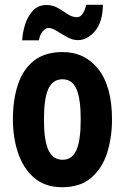

<svg xmlns="http://www.w3.org/2000/svg" viewBox="-20 -867 523 804"><path d="M449 -367Q449 -291 428.5 -226.5Q408 -162 362 -122.5Q316 -83 240 -83Q169 -83 123.5 -122Q78 -161 56 -225.5Q34 -290 34 -367Q34 -450 55.5 -514Q77 -578 123 -613.5Q169 -649 242 -649Q336 -649 392.5 -576.5Q449 -504 449 -367ZM164 -366Q164 -280 182.5 -239Q201 -198 242 -198Q282 -198 300 -238.5Q318 -279 318 -367Q318 -454 300 -494.5Q282 -535 242 -535Q201 -535 182.5 -495Q164 -455 164 -366ZM73 -698Q74 -728 84.5 -762.5Q95 -797 117 -821.5Q139 -846 175 -846Q201 -846 222.5 -833.5Q244 -821 263 -808Q282 -795 303 -795Q317 -795 327 -811Q337 -827 341 -847H411Q410 -775 378 -737Q346 -699 306 -699Q284 -699 261.5 -711.5Q239 -724 218.5 -737Q198 -750 182 -750Q171 -750 158.5 -735Q146 -720 143 -698Z"/></svg>

Font: Noto Sans Kannada UI ExtraCondensed
Style: Bold
Weight: 700
Width: 2
Designer: Jelle Bosma - Monotype Design Team
Foundry: Monotype Imaging Inc.
Version: Version 2.005; ttfautohint (v1.8.4.7-5d5b)